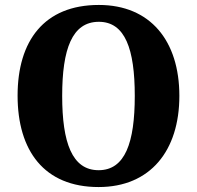

<svg xmlns="http://www.w3.org/2000/svg" viewBox="-20 -745 795 775"><path d="M378 10C587 10 704 -137 704 -358C704 -580 587 -725 379 -725C158 -725 51 -580 51 -359C51 -137 158 10 378 10ZM378 -58C271 -58 231 -169 231 -358C231 -547 271 -657 379 -657C485 -657 524 -547 524 -358C524 -169 485 -58 378 -58Z"/></svg>

Font: Noto Serif Hebrew SemiCondensed ExtraBold
Style: Regular
Weight: 800
Width: 4
Designer: Monotype Design Team
Foundry: Monotype Imaging Inc.
Version: Version 2.004